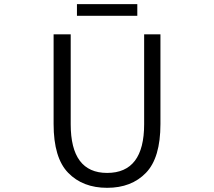

<svg xmlns="http://www.w3.org/2000/svg" viewBox="-20 -899 1040 932"><path d="M240.2 -296.9V-732.4H323.2V-295.9Q323.2 -59.6 500 -59.6Q679.7 -59.6 679.7 -295.9V-732.4H758.8V-296.9Q758.8 -132.8 688.5 -60.1Q618.2 12.7 500 12.7Q381.8 12.7 311 -60.1Q240.2 -132.8 240.2 -296.9ZM353.5 -822.3V-878.9H646.5V-822.3Z"/></svg>

Font: GenEi Gothic M SemiLight
Style: Regular
Weight: 350
Designer: o_tamon (Modified); [Source Han Sans]
Ryoko NISHIZUKA  (kana & ideographs); Paul D. Hunt (Latin, Greek & Cyrillic); Wenl
Version: Version 1.1a;Original Version 1.004